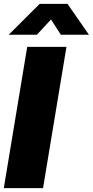

<svg xmlns="http://www.w3.org/2000/svg" viewBox="-22 -969 478 989"><path d="M320.3 -727.5 199.7 0H-2.4L118.2 -727.5ZM168 -790H23.9V-791L182.6 -949.2H325.7L435.5 -791L435.1 -790H291.5L240.7 -868.7Z"/></svg>

Font: Inter 28pt Black
Style: Italic
Weight: 900
Italic angle: -9.3988°
Designer: Rasmus Andersson
Foundry: rsms
Version: Version 4.001;git-66647c0bb